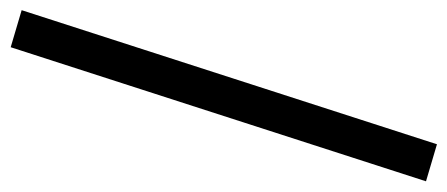

<svg xmlns="http://www.w3.org/2000/svg" viewBox="-284 -528 857 368"><g transform="rotate(90 145.0 -344.5)"><path d="M52 64 -19 43 238 -753 309 -732Z"/></g></svg>

Font: Nunito Sans 12pt Medium
Style: Regular
Weight: 500
Designer: Vernon Adams
Foundry: Vernon Adams
Version: Version 3.101;gftools[0.9.27]